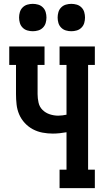

<svg xmlns="http://www.w3.org/2000/svg" viewBox="-20 -976 540 996"><path d="M289 0V-96H325V-290Q308 -287 290 -285Q272 -283 254 -283Q227 -283 200.5 -288Q174 -293 150.5 -305.5Q127 -318 108.5 -338Q90 -358 79.5 -382.5Q69 -407 66 -434Q63 -461 63 -488V-639H28V-735H211V-639H175V-488Q175 -466 180 -443.5Q185 -421 201 -405.5Q217 -390 238.5 -383Q260 -376 282 -376Q293 -376 304 -377.5Q315 -379 325 -381V-639H289V-735H472V-639H437V-96H472V0ZM350 -814Q336 -814 322 -818Q308 -822 297.5 -832.5Q287 -843 283 -857Q279 -871 279 -885Q279 -899 283 -913Q287 -927 297.5 -937.5Q308 -948 322 -952Q336 -956 350 -956Q364 -956 378 -952Q392 -948 402.5 -937.5Q413 -927 417 -913Q421 -899 421 -885Q421 -871 417 -857Q413 -843 402.5 -832.5Q392 -822 378 -818Q364 -814 350 -814ZM150 -814Q136 -814 122 -818Q108 -822 97.5 -832.5Q87 -843 83 -857Q79 -871 79 -885Q79 -899 83 -913Q87 -927 97.5 -937.5Q108 -948 122 -952Q136 -956 150 -956Q164 -956 178 -952Q192 -948 202.5 -937.5Q213 -927 217 -913Q221 -899 221 -885Q221 -871 217 -857Q213 -843 202.5 -832.5Q192 -822 178 -818Q164 -814 150 -814Z"/></svg>

Font: Iosevka Gothic
Style: Bold
Weight: 700
Monospace: yes
Designer: Belleve Invis
Foundry: Belleve Invis
Version: Version 15.5.1; ttfautohint (v1.8.4)